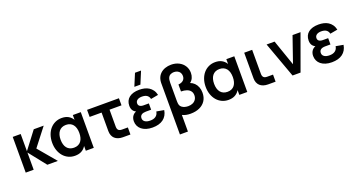

<svg xmlns="http://www.w3.org/2000/svg" viewBox="-54 -1645 5070 2728"><g transform="rotate(-20 2481.0 -281.0)"><path d="M182.7 -269.9 396.8 0H556.3L328.8 -270L538.3 -540H387.8ZM70 0H190.3V-540H70Z M1099 -540V0H978.7V-540ZM812.5 -555Q870.4 -555 910.1 -533.6Q949.8 -512.2 974.5 -474.2Q999.2 -436.2 1010 -383.9Q1020.8 -331.6 1020.8 -269.8Q1020.8 -208 1009.9 -155.7Q999.1 -103.4 974.3 -65.5Q949.6 -27.7 909.9 -6.3Q870.2 15 812.5 15Q759.5 15 714.5 -6Q669.6 -27 637.1 -64.7Q604.6 -102.4 586.3 -154.9Q568 -207.3 568 -269.8Q568 -333 586.3 -385.5Q604.7 -438.1 637.2 -475.6Q669.8 -513.1 714.7 -534Q759.7 -555 812.5 -555ZM837.5 -442.2Q801.9 -442.2 775.2 -429.6Q748.4 -417.1 730.7 -394.2Q713 -371.3 704.2 -339.7Q695.5 -308.1 695.5 -269.8Q695.5 -230.7 704.5 -198.8Q713.4 -167 731.2 -144.7Q748.9 -122.3 775.7 -110.1Q802.4 -97.8 837.5 -97.8Q874 -97.8 900.5 -110.4Q927.1 -122.9 944.4 -145.6Q961.7 -168.2 970.2 -200Q978.7 -231.8 978.7 -269.8Q978.7 -309.4 969.7 -341.3Q960.7 -373.2 942.9 -395.6Q925.1 -418 898.8 -430.1Q872.5 -442.2 837.5 -442.2Z M1194 -433H1675.7V-540H1194ZM1653.3 -107H1564.8Q1546.7 -107 1533.5 -111.2Q1520.2 -115.3 1511.8 -123.9Q1503.2 -132.4 1499.1 -145.7Q1495 -158.9 1495 -177.2V-540H1374.7V-162.7V-152.6Q1374.7 -116.8 1385.9 -88.2Q1397.1 -59.7 1418.2 -40.2Q1439.3 -20.8 1470.2 -10.4Q1501 0 1539.8 0H1549.8H1653.3Z M2028.7 -617.5H1937.2L2014.3 -802.5H2105.8ZM1984.8 15Q1932.4 15 1891.1 2Q1849.8 -11 1821.2 -34.2Q1792.7 -57.3 1777.6 -89.4Q1762.5 -121.5 1762.5 -159.7Q1762.5 -185.1 1769.7 -206.7Q1776.8 -228.3 1790.1 -244.6Q1803.4 -260.9 1821.6 -271.4Q1839.8 -281.8 1862.2 -284.8L1863.1 -270.4Q1840.2 -278.2 1824 -289.3Q1807.8 -300.5 1797.5 -314.9Q1787.2 -329.3 1782.2 -347.6Q1777.3 -365.9 1777.3 -387.9Q1777.3 -427.3 1791.4 -458.5Q1805.5 -489.7 1832.5 -511.1Q1859.4 -532.5 1898.3 -543.8Q1937.2 -555 1986.9 -555Q2026.8 -555 2063.6 -546.6Q2100.3 -538.2 2130.3 -519.3Q2160.3 -500.4 2182.3 -469.9Q2204.3 -439.3 2214.2 -395L2101.2 -374.5Q2097.1 -394.1 2087.7 -408.3Q2078.3 -422.6 2064.3 -432Q2050.2 -441.5 2031.4 -446Q2012.5 -450.5 1988.9 -450.5Q1968.5 -450.5 1951 -446.2Q1933.5 -441.8 1920.8 -433.2Q1908.1 -424.5 1900.8 -411.8Q1893.6 -399.2 1893.6 -382Q1893.6 -368.8 1898.4 -358.5Q1903.2 -348.2 1912.8 -340.9Q1922.3 -333.5 1936.7 -329.6Q1951.1 -325.7 1970.6 -325.7H2050.2V-230.5H1970.6Q1950.5 -230.5 1933.7 -226.6Q1916.8 -222.8 1904.8 -214.5Q1892.8 -206.3 1886.2 -193.5Q1879.6 -180.7 1879.6 -162.7Q1879.6 -128.4 1908.1 -109Q1936.6 -89.5 1988 -89.5Q2012.4 -89.5 2033.1 -94.8Q2053.8 -100.2 2069.8 -111.4Q2085.8 -122.6 2096.3 -140.1Q2106.9 -157.7 2110.7 -182.1L2223.2 -162Q2216.3 -118.8 2197.1 -85.7Q2177.8 -52.6 2147.5 -30.1Q2117.2 -7.7 2076.2 3.7Q2035.2 15 1984.8 15Z M2314.2 -540Q2314.2 -569.1 2323.2 -599.7Q2336.9 -644.7 2368.5 -675.1Q2400.1 -705.6 2442.8 -720.3Q2485.6 -735 2533.2 -735Q2598.1 -735 2650 -708.8Q2701.9 -682.5 2731.2 -635.8Q2760.5 -589.2 2760.5 -530.3Q2760.5 -489.2 2745.4 -455Q2730.3 -420.8 2699.8 -397.8Q2734.9 -385.2 2761.9 -358.7Q2788.8 -332.2 2803.9 -293.8Q2819 -255.5 2819 -208.8Q2819 -139.3 2787 -89Q2754.9 -38.7 2696.3 -11.8Q2637.8 15 2559.3 15Q2523.1 15 2491.9 8.4Q2460.8 1.8 2435.2 -11.5V240H2314.2ZM2564.7 -97.2Q2604 -97.2 2634.2 -111.5Q2664.4 -125.8 2681.3 -152.4Q2698.2 -178.9 2698.2 -214.2Q2698.2 -252.3 2678.3 -277.9Q2658.5 -303.5 2622.5 -316.1Q2586.5 -328.7 2537.3 -329V-434.3Q2585.4 -438.2 2612.1 -462.5Q2638.8 -486.8 2638.8 -528Q2638.8 -557.7 2624.9 -579Q2611 -600.2 2587.5 -611.2Q2564 -622.2 2535.8 -622.2Q2507.7 -622.2 2483.9 -610.4Q2460.2 -598.7 2448.3 -572.7Q2435.8 -545.6 2435.8 -497.7V-221.5Q2435.8 -181.8 2443 -161.2Q2450.3 -139.8 2469.2 -125.5Q2488.2 -111.1 2513.3 -104.1Q2538.4 -97.2 2564.7 -97.2Z M3420 -540V0H3299.7V-540ZM3133.5 -555Q3191.4 -555 3231.1 -533.6Q3270.8 -512.2 3295.5 -474.2Q3320.2 -436.2 3331 -383.9Q3341.8 -331.6 3341.8 -269.8Q3341.8 -208 3330.9 -155.7Q3320.1 -103.4 3295.3 -65.5Q3270.6 -27.7 3230.9 -6.3Q3191.2 15 3133.5 15Q3080.5 15 3035.5 -6Q2990.6 -27 2958.1 -64.7Q2925.6 -102.4 2907.3 -154.9Q2889 -207.3 2889 -269.8Q2889 -333 2907.3 -385.5Q2925.7 -438.1 2958.2 -475.6Q2990.8 -513.1 3035.7 -534Q3080.7 -555 3133.5 -555ZM3158.5 -442.2Q3122.9 -442.2 3096.2 -429.6Q3069.4 -417.1 3051.7 -394.2Q3034 -371.3 3025.2 -339.7Q3016.5 -308.1 3016.5 -269.8Q3016.5 -230.7 3025.5 -198.8Q3034.4 -167 3052.2 -144.7Q3069.9 -122.3 3096.7 -110.1Q3123.4 -97.8 3158.5 -97.8Q3195 -97.8 3221.5 -110.4Q3248.1 -122.9 3265.4 -145.6Q3282.7 -168.2 3291.2 -200Q3299.7 -231.8 3299.7 -269.8Q3299.7 -309.4 3290.7 -341.3Q3281.7 -373.2 3263.9 -395.6Q3246.1 -418 3219.8 -430.1Q3193.5 -442.2 3158.5 -442.2Z M3848.2 -107H3759.8Q3741.6 -107 3728.4 -111.2Q3715.2 -115.3 3706.7 -123.9Q3698.2 -132.4 3694 -145.7Q3689.9 -158.9 3689.9 -177.2V-539.2H3569.6V-162.7V-152.6Q3569.6 -116.8 3580.8 -88.2Q3592 -59.7 3613.1 -40.2Q3634.2 -20.8 3665.1 -10.4Q3695.9 0 3734.7 0H3744.8H3848.2Z M4104.5 0 3908.5 -540H4029.2L4165 -148.2L4300.8 -540H4421.5L4225.5 0Z M4696 15Q4746.4 15 4787.4 3.7Q4828.4 -7.7 4858.8 -30.1Q4889.1 -52.6 4908.3 -85.7Q4927.6 -118.8 4934.5 -162L4821.9 -182.1Q4818.1 -157.7 4807.6 -140.1Q4797 -122.6 4781 -111.4Q4765 -100.2 4744.3 -94.8Q4723.7 -89.5 4699.3 -89.5Q4647.9 -89.5 4619.4 -109Q4590.9 -128.4 4590.9 -162.7Q4590.9 -180.7 4597.4 -193.5Q4604 -206.3 4616.1 -214.5Q4628.1 -222.8 4644.7 -226.6Q4661.4 -230.5 4681.9 -230.5H4761.5V-325.7H4681.9Q4662.4 -325.7 4648 -329.6Q4633.6 -333.5 4624 -340.9Q4614.4 -348.2 4609.6 -358.5Q4604.9 -368.8 4604.9 -382Q4604.9 -399.2 4612.1 -411.8Q4619.4 -424.5 4632.1 -433.2Q4644.8 -441.8 4662.2 -446.2Q4679.7 -450.5 4700.2 -450.5Q4723.8 -450.5 4742.6 -446Q4761.5 -441.5 4775.6 -432Q4789.6 -422.6 4798.8 -408.3Q4807.9 -394.1 4812.5 -374.5L4925.5 -395Q4915.2 -439.3 4893.4 -469.9Q4871.6 -500.4 4841.6 -519.3Q4811.6 -538.2 4774.8 -546.6Q4738.1 -555 4698.2 -555Q4648.5 -555 4609.6 -543.8Q4570.7 -532.5 4543.7 -511.1Q4516.8 -489.7 4502.7 -458.5Q4488.6 -427.3 4488.6 -387.9Q4488.6 -365.9 4493.5 -347.6Q4498.4 -329.3 4508.8 -314.9Q4519.1 -300.5 4535.3 -289.3Q4551.4 -278.2 4574.4 -270.4L4573.4 -284.8Q4551 -281.8 4532.9 -271.4Q4514.7 -260.9 4501.4 -244.6Q4488.1 -228.3 4480.9 -206.7Q4473.8 -185.1 4473.8 -159.7Q4473.8 -121.5 4488.9 -89.4Q4503.9 -57.3 4532.5 -34.2Q4561.1 -11 4602.4 2Q4643.6 15 4696 15Z"/></g></svg>

Font: Vela Sans GX ExtLt
Style: Regular
Weight: 200
Designer: Principal design: Mikhail Sharanda - project Manrope.
Design modification: Ravid Balaliev
Foundry: Mikhail Sharanda
Version: Version 1.001